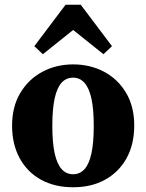

<svg xmlns="http://www.w3.org/2000/svg" viewBox="-20 -776 618 811"><path d="M289 15Q211 15 153 -17Q95 -49 63 -108Q31 -167 31 -245Q31 -325 65.5 -383Q100 -441 158.5 -472.5Q217 -504 289 -504Q361 -504 419.5 -473Q478 -442 512.5 -384Q547 -326 547 -246Q547 -166 514.5 -107.5Q482 -49 424 -17Q366 15 289 15ZM289 -40Q317 -40 336.5 -61Q356 -82 366 -127Q376 -172 376 -244Q376 -316 366 -360.5Q356 -405 336.5 -426.5Q317 -448 289 -448Q260 -448 240.5 -427Q221 -406 211 -361Q201 -316 201 -244Q201 -173 211 -128Q221 -83 240.5 -61.5Q260 -40 289 -40ZM417 -547 242 -687H336L161 -547L125 -581L257 -756H321L453 -581Z"/></svg>

Font: Source Serif 4 18pt
Style: Bold
Weight: 700
Designer: Frank Grießhammer
Foundry: Adobe Systems Incorporated
Version: Version 4.004;hotconv 1.0.116;makeotfexe 2.5.65601